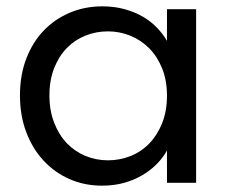

<svg xmlns="http://www.w3.org/2000/svg" viewBox="-20 -577 716 606"><path d="M43 -276Q43 -340 63 -392Q83 -444 118 -480.5Q153 -517 200.5 -537Q248 -557 303 -557Q341 -557 373.5 -548Q406 -539 431.5 -524Q457 -509 476 -489Q495 -469 507 -448V-548H599V0H507V-102Q495 -80 475.5 -60Q456 -40 430 -24.5Q404 -9 372 0Q340 9 302 9Q247 9 200 -11.5Q153 -32 118 -69.5Q83 -107 63 -159.5Q43 -212 43 -276ZM507 -275Q507 -323 492 -360.5Q477 -398 451.5 -424Q426 -450 392 -464Q358 -478 321 -478Q283 -478 249.5 -464.5Q216 -451 191 -425.5Q166 -400 151 -362Q136 -324 136 -276Q136 -228 151 -189.5Q166 -151 191 -125Q216 -99 249.5 -85Q283 -71 321 -71Q358 -71 392 -84.5Q426 -98 451.5 -124.5Q477 -151 492 -189Q507 -227 507 -275Z"/></svg>

Font: Poppins
Style: Regular
Weight: 400
Designer: Ninad Kale (Devanagari), Jonny Pinhorn (Latin)
Foundry: Indian Type Foundry
Version: Version 3.002 2017